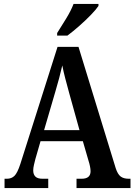

<svg xmlns="http://www.w3.org/2000/svg" viewBox="-20 -951 680 971"><path d="M3 0V-47H15Q38 -47 53 -61.5Q68 -76 83 -122L271 -714H377L565 -101Q575 -70 590 -58.5Q605 -47 631 -47H640V0H367V-47H393Q438 -47 438 -85Q438 -96 435 -110.5Q432 -125 428 -137L399 -237H185L159 -147Q156 -135 152 -118.5Q148 -102 148 -89Q148 -69 159 -58Q170 -47 195 -47H224V0ZM203 -293H382L330 -480Q319 -520 310 -554.5Q301 -589 295 -620Q281 -558 260 -488ZM269 -784Q290 -817 314.5 -857Q339 -897 352 -931H478V-921Q467 -904 440 -876Q413 -848 380.5 -819.5Q348 -791 321 -771H269Z"/></svg>

Font: Noto Serif Lao Condensed SemiBold
Style: Regular
Weight: 600
Width: 3
Designer: Monotype Design Team
Foundry: Monotype Imaging Inc.
Version: Version 2.003; ttfautohint (v1.8.4.7-5d5b)